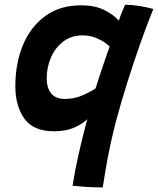

<svg xmlns="http://www.w3.org/2000/svg" viewBox="-20 -565 670 814"><path d="M415.5 229.5Q376 229.5 343.2 227.2Q310.5 225 287.5 222.5Q297 161 313.5 87.8Q330 14.5 350 -60Q336 -44 299.2 -26.2Q262.5 -8.5 208.5 -8.5Q121.5 -8.5 83.2 -62.2Q45 -116 45 -199Q45 -296 77.2 -373.8Q109.5 -451.5 171.8 -497Q234 -542.5 323.5 -542.5Q381.5 -542.5 420.8 -523.2Q460 -504 484 -477.5Q488 -491.5 497.5 -514.5Q507 -537.5 510.5 -545Q540 -544.5 570.2 -539.8Q600.5 -535 630 -527Q602 -458 573.8 -377.8Q545.5 -297.5 519.8 -215.8Q494 -134 474.5 -61Q459 -3.5 447.2 52.2Q435.5 108 427.8 154.2Q420 200.5 415.5 229.5ZM256.5 -145.5Q296.5 -145.5 332.8 -162Q369 -178.5 385 -190Q391 -210 402.5 -244.5Q414 -279 425.8 -313.5Q437.5 -348 445 -368.5Q439.5 -373.5 423.8 -384.8Q408 -396 384 -405.5Q360 -415 330 -415Q283 -415 249 -389.5Q215 -364 196.5 -322.2Q178 -280.5 178 -232Q178 -193.5 196.5 -169.5Q215 -145.5 256.5 -145.5Z"/></svg>

Font: Grandstander SemiBold
Style: Italic
Weight: 600
Italic angle: -15°
Designer: Tyler Finck
Foundry: Etcetera Type Co
Version: Version 1.200; ttfautohint (v1.8.3)